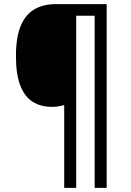

<svg xmlns="http://www.w3.org/2000/svg" viewBox="-20 -780 632 927"><path d="M495 127H437V-704H348V127H290V-273Q278 -269 262 -266.5Q246 -264 231 -264Q177 -264 138 -288.5Q99 -313 78 -367Q57 -421 57 -509Q57 -600 80 -655Q103 -710 146 -735Q189 -760 248 -760H495Z"/></svg>

Font: Noto Sans Khmer SemiCondensed
Style: Regular
Weight: 400
Width: 4
Designer: Danh Hong and the Monotype Design Team
Foundry: Monotype Imaging Inc.
Version: Version 2.004